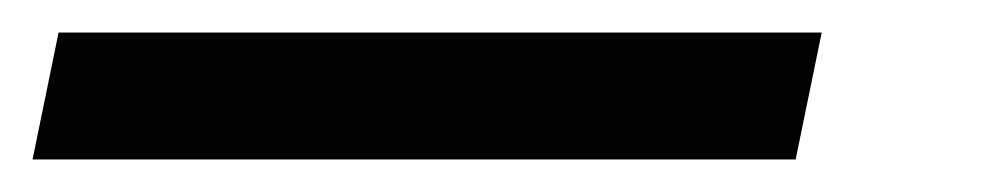

<svg xmlns="http://www.w3.org/2000/svg" viewBox="-62 -20 612 118"><path d="M-42 78 -26 0H443L427 78Z"/></svg>

Font: Geist Regular
Style: Italic
Weight: 400
Italic angle: -12°
Designer: Basement.studio, Andrés Briganti, Mateo Zaragoza
Foundry: Basement.studio, Vercel, Andrés Briganti, Guido Ferreyra, Mateo Zaragoza
Version: Version 1.500; ttfautohint (v1.8.4.7-5d5b)